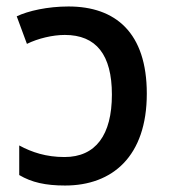

<svg xmlns="http://www.w3.org/2000/svg" viewBox="-20 -569 530 599"><path d="M193.8 -548.8C128.9 -548.8 67.9 -535.2 32.2 -518.1L64 -432.1C98.6 -449.2 144.5 -460 182.1 -460C280.3 -460 329.1 -397.9 329.1 -273.9C329.1 -147.5 278.3 -79.1 181.2 -79.1C124 -79.1 79.6 -93.8 40 -115.2V-22.9C78.6 0 122.1 9.8 183.1 9.8C330.6 9.8 438 -81.1 438 -276.9C438 -467.3 340.3 -548.8 193.8 -548.8Z"/></svg>

Font: Noto Reveo Sans
Style: Regular
Weight: 500
Designer: Monotype Design Team
Foundry: Monotype Imaging Inc.
Version: Version 2.007